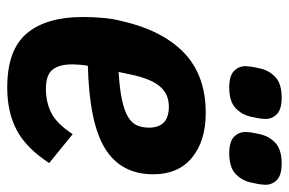

<svg xmlns="http://www.w3.org/2000/svg" viewBox="-154 -633 799 531"><g transform="rotate(90 245.5 -367.5)"><path d="M222 12Q118 12 72.5 -42Q27 -96 27 -197Q27 -220 29 -247Q31 -274 36 -295Q61 -413 124 -475Q187 -537 292 -537Q370 -537 416 -499Q462 -461 462 -392Q462 -303 391.5 -259Q321 -215 162 -211Q160 -202 159 -189Q158 -176 158 -168Q158 -132 172.5 -113.5Q187 -95 226 -95Q263 -95 292.5 -110Q322 -125 351 -169L431 -104Q389 -40 339.5 -14Q290 12 222 12ZM275 -435Q239 -435 218 -409Q197 -383 186 -329L179 -296Q227 -299 257 -305.5Q287 -312 304 -322.5Q321 -333 327 -347.5Q333 -362 333 -380Q333 -435 275 -435ZM222 -602Q190 -602 176.5 -615Q163 -628 163 -647Q163 -652 164 -660Q165 -668 169 -686Q174 -711 192.5 -729Q211 -747 250 -747Q282 -747 295.5 -734Q309 -721 309 -702Q309 -697 308 -689Q307 -681 303 -663Q298 -638 279.5 -620Q261 -602 222 -602ZM404 -602Q372 -602 358.5 -615Q345 -628 345 -647Q345 -652 346 -660Q347 -668 351 -686Q356 -711 374.5 -729Q393 -747 432 -747Q464 -747 477.5 -734Q491 -721 491 -702Q491 -697 490 -689Q489 -681 485 -663Q480 -638 461.5 -620Q443 -602 404 -602Z"/></g></svg>

Font: IBM Plex Sans Cond
Style: Bold Italic
Weight: 700
Width: 3
Italic angle: -11°
Designer: Mike Abbink, Paul van der Laan, Pieter van Rosmalen
Foundry: Bold Monday
Version: Version 1.3